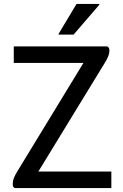

<svg xmlns="http://www.w3.org/2000/svg" viewBox="-20 -956 626 976"><path d="M54 0 46 -8Q45 -12 45 -15Q45 -18 45 -21Q45 -38 51.5 -53.5Q58 -69 70 -88L426 -672L444 -636H50V-720H526L534 -712Q535 -709 535.5 -705.5Q536 -702 536 -699Q536 -683 528.5 -666Q521 -649 510 -632L153 -48L135 -84H546V0ZM278 -780V-784L369 -936H485V-932L354 -780Z"/></svg>

Font: Kufam
Style: Regular
Weight: 400
Designer: Wael Morcos, Artur Schmal
Foundry: Original Type
Version: Version 1.301; ttfautohint (v1.8.3)